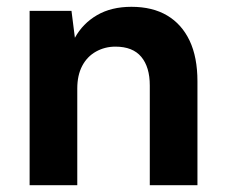

<svg xmlns="http://www.w3.org/2000/svg" viewBox="-20 -544 665 564"><path d="M67 0V-512H190L200 -433Q223 -475 265 -499.5Q307 -524 366 -524Q428 -524 471 -498.5Q514 -473 537 -424.5Q560 -376 560 -305V0H420V-293Q420 -347 395 -377Q370 -407 319 -407Q288 -407 262 -392.5Q236 -378 221.5 -350.5Q207 -323 207 -284V0Z"/></svg>

Font: DM Sans 12pt ExtraBold
Style: Regular
Weight: 800
Version: Version 4.004;gftools[0.9.30]